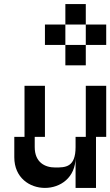

<svg xmlns="http://www.w3.org/2000/svg" viewBox="-20 -920 540 940"><path d="M100 -250H50V-150C50 -50 125 0 200 0C275 0 350 -50 350 -150V0H450V-250H500V-500H400V-250H350V-200C350 -100 300 -100 250 -100C200 -100 150 -125 150 -200V-250H200V-500H100ZM200 -700H300V-800H200ZM300 -600H400V-700H300ZM300 -800H400V-900H300ZM400 -700H500V-800H400Z"/></svg>

Font: LS-VG5000 Shifted
Style: Regular
Weight: 400
Designer: Justin Bihan, 2021
Foundry: Justin Bihan, 2021
Version: Version 1.000;Glyphs 3.1.2 (3151)